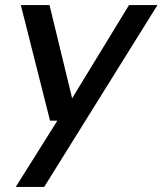

<svg xmlns="http://www.w3.org/2000/svg" viewBox="-20 -516 640 756"><path d="M42 220 206 -41H177L62 -496H175L264 -129L488 -496H600L154 220Z"/></svg>

Font: Ultramarine Medium
Style: Italic
Weight: 500
Italic angle: -10°
Designer: Colophon Foundry, Jonny Pinhorn
Foundry: Colophon Foundry
Version: Version 1.200; ttfautohint (v1.8.3)